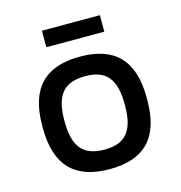

<svg xmlns="http://www.w3.org/2000/svg" viewBox="-101 -755 803 854"><g transform="rotate(-15 300.0 -327.5)"><path d="M60 -256V-244C60 -73 140 9 301 9C462 9 541 -73 541 -244V-256C541 -427 462 -509 301 -509C140 -509 60 -427 60 -256ZM161 -247V-253C161 -370 204 -419 301 -419C397 -419 439 -370 439 -253V-247C439 -130 397 -81 301 -81C204 -81 161 -130 161 -247ZM168 -588H435V-664H168Z"/></g></svg>

Font: LT Wave Mono Medium
Style: Regular
Weight: 500
Designer: Daniel Lyons
Version: Version 2.5 (Glyphs App)